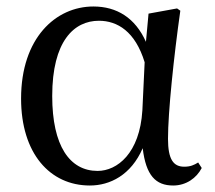

<svg xmlns="http://www.w3.org/2000/svg" viewBox="-20 -557 662 592"><path d="M257 15C319 15 384 -17 420 -100C430 -16 460 15 514 15C554 15 586 -8 602 -39L591 -56C578 -48 567 -43 548 -43C515 -43 498 -65 498 -129C498 -211 516 -383 536 -524L526 -531L438 -515L430 -428C397 -502 340 -537 268 -537C152 -537 45 -440 45 -253C45 -84 134 15 257 15ZM426 -365 419 -217C411 -84 341 -30 281 -30C195 -30 141 -107 141 -261C141 -430 208 -493 285 -493C342 -493 397 -460 426 -365Z"/></svg>

Font: Noto Serif TC Medium
Style: Regular
Weight: 500
Designer: Ryoko NISHIZUKA 西塚涼子 (kana & ideographs); Frank Grießhammer (Latin, Greek & Cyrillic); Wenlong ZHANG 张文龙 (bopomofo); San
Foundry: Adobe
Version: Version 2.001;hotconv 1.1.0;makeotfexe 2.6.0